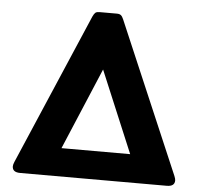

<svg xmlns="http://www.w3.org/2000/svg" viewBox="-52 -774 867 827"><g transform="rotate(5 382.0 -360.0)"><path d="M31 -26Q31 -33 36 -45L316 -698Q322 -711 327.5 -715.5Q333 -720 345 -720H420Q432 -720 438 -715Q444 -710 449 -698L728 -45Q733 -33 733 -26Q733 0 699 0H65Q31 0 31 -26ZM530 -122 382 -475 233 -122Z"/></g></svg>

Font: Mitr Medium
Style: Regular
Weight: 500
Designer: Thanarat Vachiruckul
Foundry: Cadson Demak
Version: Version 1.002